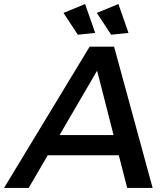

<svg xmlns="http://www.w3.org/2000/svg" viewBox="-72 -931 830 951"><path d="M493 -700 684 0H558L516.5 -162H164.5L70 0H-52L372 -700ZM490.5 -262 409 -581 223 -262ZM514.5 -911 564.5 -768 478.5 -759 407.5 -867ZM349.5 -911 399.5 -768 313.5 -759 242.5 -867Z"/></svg>

Font: Argentum Sans
Style: Italic
Weight: 400
Italic angle: -11.3099°
Designer: Julieta Ulanovsky, Owen Earl, Rasmus Andersson, Cristiano Sobral
Foundry: The Argentum Sans Project Authors
Version: Version 3.131; ttfautohint (v1.8.4.7-5d5b-dirty)